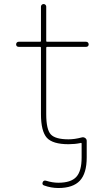

<svg xmlns="http://www.w3.org/2000/svg" viewBox="-20 -734 540 959"><path d="M271.5 205.1Q235.4 205.1 200.2 192.4Q188.5 188.5 193.4 175.8Q198.2 165 210.9 168.9Q242.2 178.7 271.5 178.7Q334 178.7 360.8 149.9Q387.7 121.1 387.7 52.7V-16.6Q387.7 -20.5 383.8 -20.5L381.8 -19.5Q353.5 -13.7 322.3 -13.7Q243.2 -13.7 213.9 -45.9Q184.6 -79.1 184.6 -164.1V-495.1Q184.6 -500 179.7 -500H73.2Q67.4 -500 64 -503.4Q60.5 -506.8 60.5 -512.2Q60.5 -517.6 64 -521.5Q67.4 -525.4 73.2 -525.4H179.7Q184.6 -525.4 184.6 -529.3V-701.2Q184.6 -706.1 188.5 -710Q192.4 -713.9 197.8 -713.9Q203.1 -713.9 207 -710Q210.9 -706.1 210.9 -701.2V-529.3Q210.9 -525.4 214.8 -525.4H410.2Q416 -525.4 419.4 -521.5Q422.9 -517.6 422.9 -512.2Q422.9 -506.8 419.4 -503.4Q416 -500 410.2 -500H214.8Q210.9 -500 210.9 -495.1V-164.1Q210.9 -86.9 233.9 -62.5Q256.8 -38.1 322.3 -38.1Q353.5 -38.1 389.6 -47.9Q398.4 -49.8 405.8 -44.4Q413.1 -39.1 413.1 -30.3V52.7Q413.1 131.8 378.9 168.5Q344.7 205.1 271.5 205.1Z"/></svg>

Font: Rounded Mgen+ 1mn thin
Style: Regular
Weight: 100
Designer: [Source Han Sans]
Ryoko NISHIZUKA  (kana & ideographs); Paul D. Hunt (Latin, Greek & Cyrillic); Wenlong ZHANG  (bopomofo
Version: Version 1.059.20150602